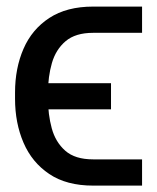

<svg xmlns="http://www.w3.org/2000/svg" viewBox="-20 -566 479 586"><path d="M264.2 -79.6H413.6V0.5H264.2Q183.1 0.5 130.4 -34.9Q77.6 -70.3 51.8 -130.4Q25.9 -190.4 25.9 -264.6V-283.7Q25.9 -357.9 51.8 -417.2Q77.6 -476.6 130.6 -511.2Q183.6 -545.9 264.2 -545.9H413.6V-465.8H264.2Q210.4 -465.8 180.4 -440.4Q150.4 -415 138.4 -373.5Q126.5 -332 126.5 -283.7V-264.6Q126.5 -216.8 137.9 -174.6Q149.4 -132.3 179.2 -106Q209 -79.6 264.2 -79.6ZM318.8 -312V-232.4H52.2V-312Z"/></svg>

Font: Inter 20pt
Style: Regular
Weight: 400
Version: Version 4.001;git-66647c0bb